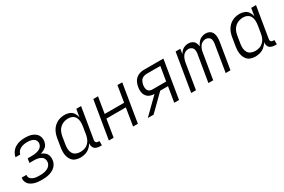

<svg xmlns="http://www.w3.org/2000/svg" viewBox="77 -1429 3445 2327"><g transform="rotate(-30 1800.0 -265.0)"><path d="M243 8Q271 8 300 4.5Q329 1 357 -8Q385 -17 410.5 -34Q436 -51 452 -77Q468 -103 472 -131Q477 -163 469.5 -193.5Q462 -224 439 -244Q416 -264 388 -274Q407 -280 425.5 -288.5Q444 -297 460.5 -310.5Q477 -324 485.5 -342.5Q494 -361 498 -380Q503 -409 496 -437.5Q489 -466 470 -486Q451 -506 425.5 -518Q400 -530 371.5 -534Q343 -538 313 -538Q279 -538 244.5 -531Q210 -524 178.5 -505Q147 -486 126.5 -455.5Q106 -425 100 -390H166Q170 -413 186 -432Q202 -451 224 -461Q246 -471 268.5 -475Q291 -479 313 -479Q336 -479 358 -475Q380 -471 398.5 -460.5Q417 -450 426.5 -430Q436 -410 432 -388Q429 -370 418 -354Q407 -338 390 -328.5Q373 -319 354.5 -314Q336 -309 318 -307Q300 -305 282 -305H221L211 -246H272Q298 -246 323 -241.5Q348 -237 369.5 -225Q391 -213 401 -190Q411 -167 407 -141Q404 -122 391.5 -104.5Q379 -87 360.5 -76.5Q342 -66 322 -60.5Q302 -55 282.5 -53.5Q263 -52 244 -52Q225 -52 206 -53.5Q187 -55 169.5 -60Q152 -65 137 -74.5Q122 -84 113 -100Q104 -116 107 -135Q108 -137 108 -139H42Q41 -136 41 -132Q36 -103 47.5 -76.5Q59 -50 81 -33.5Q103 -17 129.5 -8Q156 1 185 4.5Q214 8 243 8Z M782 8Q815 8 849.5 -2Q884 -12 912 -36Q940 -60 959 -91Q954 -63 964.5 -38Q975 -13 1000 -2.5Q1025 8 1053 8H1079V-52H1063Q1051 -52 1041 -57Q1031 -62 1027.5 -73Q1024 -84 1026 -95L1098 -530H1031L1013 -422Q1007 -455 988.5 -483.5Q970 -512 938 -525Q906 -538 870 -538Q839 -538 807.5 -530Q776 -522 748 -503Q720 -484 700 -457Q680 -430 669 -399Q658 -368 653 -337L635 -227Q629 -194 628.5 -160Q628 -126 637 -94.5Q646 -63 666 -38.5Q686 -14 717 -3Q748 8 782 8ZM816 -52Q785 -52 757 -63.5Q729 -75 714 -100Q699 -125 697 -156Q695 -187 700 -218L718 -328Q723 -357 735.5 -386Q748 -415 772 -437Q796 -459 826 -469Q856 -479 885 -479Q917 -479 944 -465.5Q971 -452 984 -425Q997 -398 998 -367.5Q999 -337 994 -305L976 -195Q971 -167 959 -139.5Q947 -112 924 -90.5Q901 -69 872.5 -60.5Q844 -52 816 -52Z M1181 0H1248L1288 -245H1560L1520 0H1587L1674 -530H1607L1570 -304H1298L1335 -530H1269Z M1726 0H1807L2022 -212H2131L2096 0H2163L2250 -530H1977Q1949 -530 1919.5 -521.5Q1890 -513 1866 -492Q1842 -471 1830 -442.5Q1818 -414 1813 -385Q1807 -353 1810.5 -320.5Q1814 -288 1832 -262Q1850 -236 1879.5 -224Q1909 -212 1942 -212ZM1945 -272Q1926 -272 1909.5 -280Q1893 -288 1885 -304Q1877 -320 1876 -339Q1875 -358 1878 -376Q1882 -400 1894 -423.5Q1906 -447 1930 -459Q1954 -471 1978 -471H2173L2140 -272Z M2333 0H2400L2458 -354Q2462 -376 2469.5 -397.5Q2477 -419 2490 -438Q2503 -457 2524.5 -468Q2546 -479 2567 -479Q2592 -479 2612 -465Q2632 -451 2636.5 -426.5Q2641 -402 2637 -377L2574 0H2641L2700 -354Q2703 -376 2710.5 -397.5Q2718 -419 2731.5 -438Q2745 -457 2766 -468Q2787 -479 2808 -479Q2834 -479 2854 -465Q2874 -451 2878 -426.5Q2882 -402 2878 -377L2816 0H2883L2943 -365Q2948 -396 2947.5 -426Q2947 -456 2935.5 -483Q2924 -510 2898.5 -524Q2873 -538 2842 -538Q2814 -538 2785.5 -525.5Q2757 -513 2737 -488.5Q2717 -464 2706 -437Q2703 -465 2691 -489Q2679 -513 2654.5 -525.5Q2630 -538 2601 -538Q2577 -538 2552 -529.5Q2527 -521 2508 -502Q2489 -483 2476 -461L2487 -530H2421Z M3230 8Q3263 8 3297.5 -2Q3332 -12 3360 -36Q3388 -60 3407 -91Q3402 -63 3412.5 -38Q3423 -13 3448 -2.5Q3473 8 3501 8H3527V-52H3511Q3499 -52 3489 -57Q3479 -62 3475.5 -73Q3472 -84 3474 -95L3546 -530H3479L3461 -422Q3455 -455 3436.5 -483.5Q3418 -512 3386 -525Q3354 -538 3318 -538Q3287 -538 3255.5 -530Q3224 -522 3196 -503Q3168 -484 3148 -457Q3128 -430 3117 -399Q3106 -368 3101 -337L3083 -227Q3077 -194 3076.5 -160Q3076 -126 3085 -94.5Q3094 -63 3114 -38.5Q3134 -14 3165 -3Q3196 8 3230 8ZM3264 -52Q3233 -52 3205 -63.5Q3177 -75 3162 -100Q3147 -125 3145 -156Q3143 -187 3148 -218L3166 -328Q3171 -357 3183.5 -386Q3196 -415 3220 -437Q3244 -459 3274 -469Q3304 -479 3333 -479Q3365 -479 3392 -465.5Q3419 -452 3432 -425Q3445 -398 3446 -367.5Q3447 -337 3442 -305L3424 -195Q3419 -167 3407 -139.5Q3395 -112 3372 -90.5Q3349 -69 3320.5 -60.5Q3292 -52 3264 -52Z"/></g></svg>

Font: Iosevka Sparkle Light
Style: Italic
Weight: 300
Italic angle: -9°
Designer: Belleve Invis
Foundry: Belleve Invis
Version: Version 4.5.0; ttfautohint (v1.8.3)